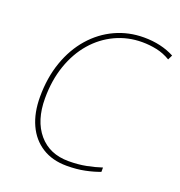

<svg xmlns="http://www.w3.org/2000/svg" viewBox="-132 -836 897 958"><g transform="rotate(20 316.5 -357.0)"><path d="M326 10Q250 10 195.5 -24.5Q141 -59 112.5 -121.5Q84 -184 84 -268Q84 -370 113.5 -454Q143 -538 196 -598.5Q249 -659 319.5 -691.5Q390 -724 471 -724Q563 -724 633 -687L621 -662Q586 -683 548 -691Q510 -699 471 -699Q395 -699 329 -668Q263 -637 214 -580.5Q165 -524 137.5 -445Q110 -366 110 -270Q110 -152 168 -83.5Q226 -15 327 -15Q378 -15 421 -23.5Q464 -32 500 -44V-21Q466 -8 422.5 1Q379 10 326 10Z"/></g></svg>

Font: Noto Sans Thin
Style: Italic
Weight: 100
Italic angle: -12°
Designer: Monotype Design Team
Foundry: Monotype Imaging Inc.
Version: Version 2.013; ttfautohint (v1.8.4.7-5d5b)